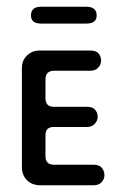

<svg xmlns="http://www.w3.org/2000/svg" viewBox="-20 -550 360 570"><path d="M100 0Q75 0 60 -15Q45 -30 45 -55V-348Q45 -371 60.5 -385.5Q76 -400 97 -400H248Q265 -400 272.5 -391.5Q280 -383 280 -370Q280 -358 271.5 -349Q263 -340 248 -340H141Q115 -340 115 -314V-259Q115 -233 139 -233H238Q255 -233 262.5 -224Q270 -215 270 -203Q270 -192 261.5 -182.5Q253 -173 238 -173H139Q115 -173 115 -148V-87Q115 -61 140 -61H258Q275 -61 282.5 -51.5Q290 -42 290 -30Q290 -18 281.5 -9Q273 0 258 0ZM102 -480Q72 -480 72 -504Q72 -530 102 -530H236Q267 -530 267 -504Q267 -480 236 -480Z"/></svg>

Font: Dongle
Style: Regular
Weight: 400
Designer: Yanghee Ryu
Foundry: Yanghee Ryu
Version: Version 2.000